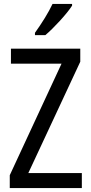

<svg xmlns="http://www.w3.org/2000/svg" viewBox="-20 -963 464 983"><path d="M349 -934V-943H249C228 -898 194 -844 159 -795V-783H212C255 -819 324 -894 349 -934ZM399 0V-77H125L391 -647V-714H36V-637H295L30 -66V0Z"/></svg>

Font: Noto Sans Khmer UI Condensed
Style: Regular
Weight: 400
Width: 3
Designer: Danh Hong and the Monotype Design Team
Foundry: Monotype Imaging Inc.
Version: Version 2.002